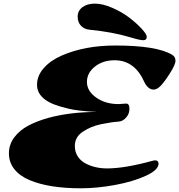

<svg xmlns="http://www.w3.org/2000/svg" viewBox="-20 -1021 990 1061"><path d="M676.8 -448.7Q695.3 -448.7 695.3 -420.2Q695.3 -391.6 676.8 -371.1Q658.2 -350.6 636.5 -349.1Q614.7 -347.7 591.6 -344.2Q568.4 -340.8 538.8 -334.7Q509.3 -328.6 484.9 -318.4Q460.4 -308.1 439.5 -294.4Q393.6 -265.1 393.6 -214.4Q393.6 -180.7 410.4 -155.5Q427.2 -130.4 454.6 -116.7Q507.3 -90.3 571.3 -90.3Q669.4 -90.3 822.3 -132.3Q831.1 -134.8 837.4 -134.8Q856 -134.8 856 -116.2Q856 -82 786.4 -49.8Q716.8 -17.6 616.7 1Q516.6 19.5 427.5 19.5Q338.4 19.5 268.1 8.3Q197.8 -2.9 143.6 -25.6Q89.4 -48.3 59.3 -86.2Q29.3 -124 29.3 -173.3Q29.3 -222.7 58.8 -262Q88.4 -301.3 136.7 -326.9Q185.1 -352.5 249 -370.1Q369.6 -402.3 515.1 -402.3Q411.6 -407.7 360.6 -419.9Q309.6 -432.1 280 -443.6Q250.5 -455.1 230.5 -469.7Q184.6 -502.9 184.6 -552.7Q184.6 -602.5 221.9 -644.8Q259.3 -687 320.8 -713.9Q448.2 -769.5 616.7 -769.5Q845.7 -769.5 931.2 -718.3Q949.7 -707 949.7 -685.3Q949.7 -663.6 917.7 -613.8Q885.7 -564 866 -544.9Q846.2 -525.9 829.3 -525.9Q812.5 -525.9 798.8 -538.1Q785.2 -550.3 777.3 -568.4Q724.1 -688 613.3 -688Q548.8 -688 504.6 -653.1Q460.4 -618.2 460.4 -568.1Q460.4 -518.1 511.5 -481.9Q562.5 -445.8 635.7 -445.8ZM791 -817.4Q791 -798.8 771.5 -798.8Q752 -798.8 698.2 -815.4Q602.1 -844.2 474.1 -856.9Q446.3 -859.4 427.7 -878.4Q409.2 -897.5 409.2 -929.4Q409.2 -961.4 435.5 -981.2Q461.9 -1001 504.6 -1001Q547.4 -1001 601.1 -977.5Q654.8 -954.1 695.3 -922.9Q735.8 -891.6 763.4 -861.6Q791 -831.5 791 -817.4Z"/></svg>

Font: Sonsie One
Style: Regular
Weight: 400
Designer: Riccardo De Franceschi
Foundry: Sorkin Type Co
Version: Version 1.003